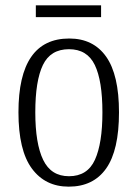

<svg xmlns="http://www.w3.org/2000/svg" viewBox="-20 -688 514 718"><path d="M237 10Q149 10 99 -58Q49 -126 49 -268Q49 -544 239 -544Q329 -544 377 -476Q425 -408 425 -268Q425 -126 377 -58Q329 10 237 10ZM238 -29Q307 -29 335 -90.5Q363 -152 363 -268Q363 -386 334.5 -445Q306 -504 238 -504Q169 -504 140.5 -445Q112 -386 112 -268Q112 -151 141.5 -90Q171 -29 238 -29ZM114 -624V-668H358V-624Z"/></svg>

Font: Noto Serif Tamil Condensed Light
Style: Regular
Weight: 300
Width: 3
Designer: Indian Type Foundry, Tom Grace, and the Monotype Design Team
Foundry: Monotype Imaging Inc.
Version: Version 2.004; ttfautohint (v1.8.4.7-5d5b)